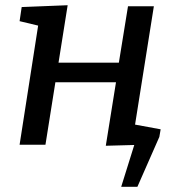

<svg xmlns="http://www.w3.org/2000/svg" viewBox="-20 -554 664 735"><path d="M569 -530 497 -77 595 -59 590 -30 506 161H444L494 1L385 4L424 -239H192L154 0H55L126 -456L55 -473L63 -527L239 -534L204 -314H435L470 -530Z"/></svg>

Font: Bitter Pro Medium
Style: Italic
Weight: 500
Italic angle: -9°
Designer: Sol Matas, and Bitter project Authors
Foundry: Sol Matas
Version: Version 1.010